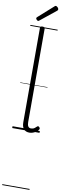

<svg xmlns="http://www.w3.org/2000/svg" viewBox="-197 -1427 695 2092"><g transform="rotate(10 151.0 -381.0)"><path d="M192 17Q152 17 130 -8Q108 -33 108 -82V-1127Q108 -1137 114 -1141.5Q120 -1146 133 -1146Q147 -1146 153.5 -1141.5Q160 -1137 160 -1127V-94Q160 -63 170 -47Q180 -31 202 -31Q213 -31 223 -34Q233 -37 243 -44.5Q253 -52 263 -62Q269 -68 275.5 -68Q282 -68 289 -60Q294 -55 295.5 -48.5Q297 -42 293 -35Q282 -19 265.5 -7.5Q249 4 230 10.5Q211 17 192 17ZM75 -1198Q68 -1198 59 -1207Q50 -1216 50 -1223Q50 -1226 51 -1229Q52 -1232 56 -1236L222 -1384Q226 -1388 229 -1390.5Q232 -1393 237 -1393Q243 -1393 251 -1387.5Q259 -1382 264 -1374.5Q269 -1367 269 -1360Q269 -1356 268 -1353Q267 -1350 262 -1345L89 -1206Q84 -1203 81.5 -1200.5Q79 -1198 75 -1198ZM0 621H302V631H0ZM0 -20H302V0H0ZM0 -505H302V-500H0ZM0 -1141H302V-1131H0Z"/></g></svg>

Font: Playwrite BR Guides
Style: Regular
Weight: 400
Designer: Veronika Burian, José Scaglione
Foundry: TypeTogether
Version: Version 1.003